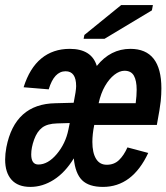

<svg xmlns="http://www.w3.org/2000/svg" viewBox="-38 -732 660 762"><path d="M335.9 -236.3V-235.4Q328.6 -199.7 328.6 -168.5Q328.6 -126 343 -102.1Q357.4 -78.1 385.7 -78.1Q415 -78.1 434.3 -96.7Q453.6 -115.2 467.8 -147L550.3 -125Q487.3 9.8 370.6 9.8Q314.9 9.8 287.8 -16.8Q260.7 -43.5 254.9 -103.5Q220.2 -46.9 175.5 -18.6Q130.9 9.8 82.5 9.8Q33.2 9.8 7.8 -18.6Q-17.6 -46.9 -17.6 -98.6Q-17.6 -121.1 -12.7 -147.5Q21 -319.8 182.1 -322.3L254.4 -324.2Q264.2 -373 264.2 -390.1Q264.2 -449.2 222.2 -449.2Q176.8 -449.2 155.3 -377.4L55.7 -385.7Q79.6 -461.9 126 -500Q172.4 -538.1 238.8 -538.1Q325.7 -538.1 346.2 -470.2Q400.4 -538.1 479.5 -538.1Q602.5 -538.1 602.5 -381.3Q602.5 -357.4 599.9 -330.8Q597.2 -304.2 584.5 -236.3ZM85.9 -119.1Q85.9 -79.1 114.3 -79.1Q152.3 -79.1 187.3 -120.6Q222.2 -162.1 233.4 -217.3L238.8 -243.7L188.5 -242.2Q149.9 -241.2 129.4 -225.6Q108.9 -210 97.4 -178Q85.9 -146 85.9 -119.1ZM456.1 -451.2Q436.5 -451.2 416 -435.3Q395.5 -419.4 378.9 -390.9Q362.3 -362.3 353.5 -322.3H500.5Q504.4 -352.5 504.4 -375.5Q504.4 -412.1 493.4 -431.6Q482.4 -451.2 456.1 -451.2ZM293.9 -578.1 296.9 -593.3 442.9 -711.9H568.8L564.9 -690.9L377 -578.1Z"/></svg>

Font: Liberation Mono
Style: Bold Italic
Weight: 700
Italic angle: -12°
Monospace: yes
Designer: Steve Matteson
Foundry: Ascender Corporation
Version: Version 2.1.5